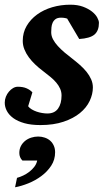

<svg xmlns="http://www.w3.org/2000/svg" viewBox="-27 -520 462 817"><path d="M394 -422.9Q394 -389.2 375 -373Q356 -356.9 310.1 -354L258.8 -440.9Q255.4 -441.9 251.5 -442.9Q248 -443.8 243.2 -444.3Q238.3 -444.8 232.9 -444.8Q217.8 -444.8 209.5 -438.7Q201.2 -432.6 197 -423.3Q192.9 -414.1 191.9 -403.1Q190.9 -392.1 190.9 -382.8Q190.9 -367.2 198.7 -352.5Q206.5 -337.9 219.2 -324Q231.9 -310.1 247.8 -296.6Q263.7 -283.2 279.8 -271Q296.9 -257.8 312.7 -243.9Q328.6 -230 341.1 -214.6Q353.5 -199.2 360.8 -182.6Q368.2 -166 368.2 -147.9Q368.2 -119.1 354.5 -90.3Q340.8 -61.5 313 -38.8Q285.2 -16.1 243.2 -2Q201.2 12.2 145 12.2Q105.5 12.2 76.9 4.2Q48.3 -3.9 29.8 -17.3Q11.2 -30.8 2.2 -47.9Q-6.8 -64.9 -6.8 -83Q-6.8 -96.2 -2 -108.4Q2.9 -120.6 11 -130.1Q19 -139.6 28.8 -145.3Q38.6 -150.9 48.8 -150.9Q70.8 -150.9 85.9 -144.3Q101.1 -137.7 110.8 -127L92.8 -67.9Q98.1 -60.5 107.9 -54.7Q117.7 -48.8 129.2 -44.9Q140.6 -41 152.6 -39.1Q164.6 -37.1 174.8 -37.1Q205.1 -37.1 220 -57.9Q234.9 -78.6 234.9 -113.8Q234.9 -128.9 229 -142.3Q223.1 -155.8 212.4 -168.5Q201.7 -181.2 186.5 -193.6Q171.4 -206.1 152.8 -220.2Q137.2 -231.9 122.3 -246.1Q107.4 -260.3 95.7 -276.1Q84 -292 76.9 -309.6Q69.8 -327.1 69.8 -346.2Q69.8 -381.3 86.4 -409.7Q103 -438 130.9 -458.3Q158.7 -478.5 195.3 -489.3Q231.9 -500 272 -500Q303.2 -500 326.2 -491.5Q349.1 -482.9 364.3 -470.9Q379.4 -459 386.7 -445.6Q394 -432.1 394 -422.9ZM207.5 127.9Q207.5 159.7 190.9 185.1Q174.3 210.4 148.9 229.2Q123.5 248 93.8 260Q64 272 37.1 276.9L45.4 236.8Q58.1 233.4 72 226.8Q85.9 220.2 98.1 210.7Q110.4 201.2 119.4 189.2Q128.4 177.2 131.3 163.1H68.4Q55.2 149.9 55.2 130.9Q55.2 114.3 62 101.3Q68.8 88.4 80.1 79.3Q91.3 70.3 105.7 65.7Q120.1 61 135.3 61Q150.4 61 163.8 65.7Q177.2 70.3 186.8 78.9Q196.3 87.4 201.9 99.9Q207.5 112.3 207.5 127.9Z"/></svg>

Font: Charis SIL Eur
Style: Bold Italic
Weight: 700
Italic angle: -11°
Foundry: SIL International
Version: Version 5.000